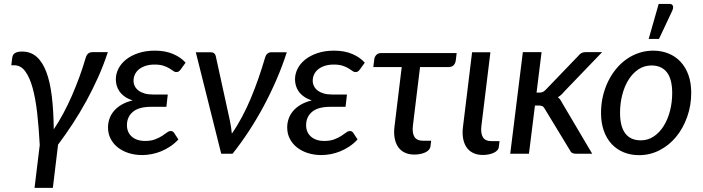

<svg xmlns="http://www.w3.org/2000/svg" viewBox="-20 -768 3513 959"><path d="M152.5 170.5 178.5 -43.5Q174 -130 165.8 -203Q157.5 -276 142.8 -329.2Q128 -382.5 105.8 -412.2Q83.5 -442 51 -442H36.5L40.5 -476Q41.5 -484 44 -490.2Q46.5 -496.5 52 -501Q57.5 -505.5 66.8 -508Q76 -510.5 90.5 -510.5Q133 -510.5 162.8 -484.5Q192.5 -458.5 211.2 -409Q230 -359.5 238.8 -287.2Q247.5 -215 248.5 -122Q274 -160 297 -203Q320 -246 339.8 -291.5Q359.5 -337 376.5 -383.5Q393.5 -430 407 -476Q412 -493.5 420.5 -500.5Q429 -507.5 442 -507.5H518.5Q498 -444.5 470.8 -383.5Q443.5 -322.5 411.5 -264Q379.5 -205.5 343.5 -150.5Q307.5 -95.5 270 -45.5L244 170.5Z M882.5 -421Q876 -412.5 871 -410.2Q866 -408 859 -408Q853 -408 845.2 -413.8Q837.5 -419.5 825.5 -426.8Q813.5 -434 796 -439.8Q778.5 -445.5 752.5 -445.5Q726.5 -445.5 706.8 -439Q687 -432.5 673.8 -421.5Q660.5 -410.5 653.8 -396Q647 -381.5 647 -365Q647 -350.5 653.2 -337.8Q659.5 -325 671.8 -315.8Q684 -306.5 701.8 -301.2Q719.5 -296 742.5 -296H818L811 -234.5H735Q673 -234.5 643.5 -209.2Q614 -184 614 -142.5Q614 -125.5 620 -111Q626 -96.5 637.8 -86Q649.5 -75.5 666.2 -69.8Q683 -64 704.5 -64Q734 -64 754.2 -71.8Q774.5 -79.5 789 -88.8Q803.5 -98 813.5 -105.8Q823.5 -113.5 832.5 -113.5Q843.5 -113.5 849 -105L871 -71.5Q852 -51 829.8 -36.2Q807.5 -21.5 784 -12Q760.5 -2.5 736.5 2Q712.5 6.5 690.5 6.5Q654.5 6.5 623.5 -3.2Q592.5 -13 569.2 -31Q546 -49 532.8 -74.5Q519.5 -100 519.5 -131.5Q519.5 -155 527.2 -176.2Q535 -197.5 550.2 -215Q565.5 -232.5 588.5 -245.8Q611.5 -259 642.5 -266.5Q619 -274 602.8 -285.8Q586.5 -297.5 576.8 -311.5Q567 -325.5 562.8 -341Q558.5 -356.5 558.5 -371.5Q558.5 -399 571.5 -424.8Q584.5 -450.5 609.5 -470.5Q634.5 -490.5 671 -502.8Q707.5 -515 754 -515Q805.5 -515 844.2 -498.5Q883 -482 907 -455Z M1412.5 -507Q1390 -437 1360.5 -369Q1331 -301 1296.5 -236.8Q1262 -172.5 1223 -113Q1184 -53.5 1141.5 0H1085L958 -507H1032.5Q1043 -507 1049.5 -501.8Q1056 -496.5 1057.5 -488.5L1128 -166.5Q1131.5 -149.5 1134 -133Q1136.5 -116.5 1138 -100.5Q1165.5 -140 1189.2 -184.8Q1213 -229.5 1233.2 -278Q1253.5 -326.5 1271 -377Q1288.5 -427.5 1303.5 -478.5Q1308 -494.5 1316.5 -500.8Q1325 -507 1334.5 -507Z M1777.5 -421Q1771 -412.5 1766 -410.2Q1761 -408 1754 -408Q1748 -408 1740.2 -413.8Q1732.5 -419.5 1720.5 -426.8Q1708.5 -434 1691 -439.8Q1673.5 -445.5 1647.5 -445.5Q1621.5 -445.5 1601.8 -439Q1582 -432.5 1568.8 -421.5Q1555.5 -410.5 1548.8 -396Q1542 -381.5 1542 -365Q1542 -350.5 1548.2 -337.8Q1554.5 -325 1566.8 -315.8Q1579 -306.5 1596.8 -301.2Q1614.5 -296 1637.5 -296H1713L1706 -234.5H1630Q1568 -234.5 1538.5 -209.2Q1509 -184 1509 -142.5Q1509 -125.5 1515 -111Q1521 -96.5 1532.8 -86Q1544.5 -75.5 1561.2 -69.8Q1578 -64 1599.5 -64Q1629 -64 1649.2 -71.8Q1669.5 -79.5 1684 -88.8Q1698.5 -98 1708.5 -105.8Q1718.5 -113.5 1727.5 -113.5Q1738.5 -113.5 1744 -105L1766 -71.5Q1747 -51 1724.8 -36.2Q1702.5 -21.5 1679 -12Q1655.5 -2.5 1631.5 2Q1607.5 6.5 1585.5 6.5Q1549.5 6.5 1518.5 -3.2Q1487.5 -13 1464.2 -31Q1441 -49 1427.8 -74.5Q1414.5 -100 1414.5 -131.5Q1414.5 -155 1422.2 -176.2Q1430 -197.5 1445.2 -215Q1460.5 -232.5 1483.5 -245.8Q1506.5 -259 1537.5 -266.5Q1514 -274 1497.8 -285.8Q1481.5 -297.5 1471.8 -311.5Q1462 -325.5 1457.8 -341Q1453.5 -356.5 1453.5 -371.5Q1453.5 -399 1466.5 -424.8Q1479.5 -450.5 1504.5 -470.5Q1529.5 -490.5 1566 -502.8Q1602.5 -515 1649 -515Q1700.5 -515 1739.2 -498.5Q1778 -482 1802 -455Z M1849.5 -472.5Q1851 -484.5 1859.8 -493.8Q1868.5 -503 1884 -503H2261L2256.5 -466Q2254 -450 2245 -441.5Q2236 -433 2220.5 -433H2078L2042.5 -141.5Q2038 -104 2050 -84.5Q2062 -65 2094 -65H2133.5L2130 -36Q2128.5 -26.5 2121.5 -19Q2114.5 -11.5 2103.5 -6.5Q2092.5 -1.5 2078.8 1.2Q2065 4 2050 4Q2021.5 4 2000.8 -6.2Q1980 -16.5 1967.8 -35Q1955.5 -53.5 1951 -79.5Q1946.5 -105.5 1950.5 -136.5L1986.5 -433H1844.5Z M2338 -507H2429.5L2384.5 -139.5Q2380 -102 2392 -82.5Q2404 -63 2436 -63H2475L2471.5 -34Q2470.5 -24.5 2463.5 -17Q2456.5 -9.5 2445.5 -4.5Q2434.5 0.5 2420.8 3.2Q2407 6 2392 6Q2363.5 6 2342.8 -4.2Q2322 -14.5 2309.8 -33Q2297.5 -51.5 2293 -77.2Q2288.5 -103 2292.5 -134.5Z M2528.5 0ZM2685 -507.5 2660 -305.5H2674.5Q2683 -305.5 2690.2 -308.2Q2697.5 -311 2706 -320L2868.5 -489Q2875.5 -498 2883.8 -502.8Q2892 -507.5 2904 -507.5H2987.5L2798 -310.5Q2783.5 -292 2766.5 -282.5Q2774.5 -276 2780 -267.8Q2785.5 -259.5 2790.5 -249.5L2938 0H2857Q2845.5 0 2838 -4Q2830.5 -8 2826 -18.5L2701.5 -223.5Q2695.5 -234.5 2689 -237.8Q2682.5 -241 2668.5 -241H2652L2622 0H2528.5L2591.5 -507.5Z M2982 0ZM3180.5 -67Q3216.5 -67 3245.5 -86.5Q3274.5 -106 3295 -138.8Q3315.5 -171.5 3326.5 -214.2Q3337.5 -257 3337.5 -303.5Q3337.5 -372.5 3311 -406.8Q3284.5 -441 3234 -441Q3198 -441 3169 -421.8Q3140 -402.5 3119.5 -369.8Q3099 -337 3088 -294.2Q3077 -251.5 3077 -204.5Q3077 -136 3103.2 -101.5Q3129.5 -67 3180.5 -67ZM3172 7Q3130.5 7 3095.5 -7.2Q3060.5 -21.5 3035.2 -48.5Q3010 -75.5 2996 -114.8Q2982 -154 2982 -204Q2982 -247 2991.2 -286.8Q3000.5 -326.5 3017.2 -361Q3034 -395.5 3057.5 -424Q3081 -452.5 3110 -472.8Q3139 -493 3172.5 -504Q3206 -515 3242.5 -515Q3284 -515 3319 -500.8Q3354 -486.5 3379.2 -459.5Q3404.5 -432.5 3418.5 -393.5Q3432.5 -354.5 3432.5 -304.5Q3432.5 -240.5 3412.2 -183.8Q3392 -127 3357 -84.5Q3322 -42 3274.2 -17.5Q3226.5 7 3172 7ZM3220 -573.5 3270 -748.5H3324Q3337 -748.5 3340.8 -739.2Q3344.5 -730 3338 -715L3271.5 -573.5Z"/></svg>

Font: Lato Medium
Style: Italic
Weight: 500
Italic angle: -7°
Designer: Lukasz Dziedzic
Foundry: tyPoland Lukasz Dziedzic
Version: Version 2.006; 2014-01-15